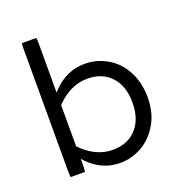

<svg xmlns="http://www.w3.org/2000/svg" viewBox="-127 -808 870 922"><g transform="rotate(-20 308.0 -347.0)"><path d="M320.3 -67.4Q275.9 -67.4 234.9 -87.4Q194.3 -107.9 162.1 -141.6L160.2 -143.6V-354.5Q165 -359.4 168 -362.3Q197.8 -392.1 234.9 -410.6Q275.9 -430.7 320.3 -430.7Q397.5 -430.7 441.9 -381.8Q486.3 -333.5 486.3 -249Q486.3 -160.2 437.5 -111.3Q393.6 -67.4 320.3 -67.4ZM157.7 -13.7Q160.2 -20 160.2 -39.1V-79.6Q173.8 -64.9 175.8 -63Q243.2 3.9 333 3.9Q393.6 3.9 446.3 -26.9Q499 -57.6 531.2 -114.7Q563.5 -170.9 563.5 -247.6Q563.5 -324.2 531.7 -383.3Q500 -442.4 444.8 -472.7Q394.5 -502 333 -502Q240.2 -502 171.9 -430.7L160.2 -418.5V-672.9Q160.2 -691.9 157.7 -698.2H85.4Q83 -691.9 83 -672.9V-39.1Q83 -20 85.4 -13.7Z"/></g></svg>

Font: YuPearl-Light
Style: Light
Weight: 300
Designer: Max Yao
Foundry: Max-Everyday
Version: Version 1.011; ttfautohint (v1.8.3)